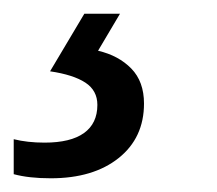

<svg xmlns="http://www.w3.org/2000/svg" viewBox="-100 -20 317 280"><path d="M-80 234V183Q-60 188 -35 188Q3 188 22.5 174Q42 160 42 133Q42 112 24.5 100.5Q7 89 -27 84L23 0H75L43 54Q73 61 91.5 80Q110 99 110 131Q110 181 73 210.5Q36 240 -26 240Q-58 240 -80 234Z"/></svg>

Font: Noto Sans UI Narrow
Style: Italic
Weight: 400
Width: 4
Italic angle: -12°
Designer: Monotype Design Team
Foundry: Monotype Imaging Inc.
Version: Version 1.001